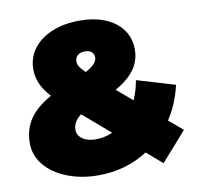

<svg xmlns="http://www.w3.org/2000/svg" viewBox="-80 -797 938 898"><g transform="rotate(-10 388.5 -348.0)"><path d="M681 -180 747 -124 626 13 552 -51Q448 16 318 16Q235 16 168.5 -10.5Q102 -37 64 -83Q26 -129 26 -187Q26 -253 59 -301.5Q92 -350 162 -389Q102 -453 102 -523Q102 -579 133.5 -621.5Q165 -664 222 -688Q279 -712 354 -712Q423 -712 475.5 -690.5Q528 -669 557 -628.5Q586 -588 586 -535Q586 -482 556.5 -440.5Q527 -399 465 -364L539 -301Q557 -341 566 -392L747 -338Q727 -250 681 -180ZM307 -526Q307 -513 314.5 -501Q322 -489 342 -470Q397 -500 397 -530Q397 -546 386 -556Q375 -566 355 -566Q332 -566 319.5 -555Q307 -544 307 -526ZM414 -169 286 -279Q247 -251 247 -212Q247 -186 270.5 -169Q294 -152 335 -152Q375 -152 414 -169Z"/></g></svg>

Font: CMG Sans Black
Style: Regular
Weight: 900
Designer: Julieta Ulanovsky
Foundry: Julieta Ulanovsky
Version: Version 7.200